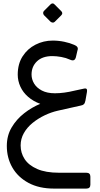

<svg xmlns="http://www.w3.org/2000/svg" viewBox="-20 -756 586 1126"><path d="M297 350Q209 350 147 316.5Q85 283 52.5 226.5Q20 170 20 100Q20 39 48.5 -9Q77 -57 122 -92Q167 -127 216 -147Q175 -162 145 -188Q115 -214 99.5 -248Q84 -282 84 -318Q84 -381 112.5 -425.5Q141 -470 188 -494Q235 -518 289 -518Q324 -518 357 -511Q390 -504 415 -493Q428 -488 433.5 -480Q439 -472 434 -459L425 -420Q421 -406 412.5 -403Q404 -400 391 -406Q367 -417 339 -422Q311 -427 287 -427Q229 -427 197 -396.5Q165 -366 165 -319Q165 -291 180 -266Q195 -241 225.5 -225Q256 -209 302 -209Q329 -209 358 -213Q387 -217 415.5 -224Q444 -231 471 -236Q484 -239 488 -234Q492 -229 490 -217L481 -166Q478 -151 472 -145Q466 -139 454 -137L320 -107Q280 -98 241.5 -79.5Q203 -61 171 -35Q139 -9 120 24.5Q101 58 101 97Q101 141 124.5 177Q148 213 198 235Q248 257 326 257H486Q510 257 510 280V327Q510 350 486 350ZM301 -628Q296 -623 289 -623.5Q282 -624 276 -629L238 -667Q233 -673 233 -680Q233 -687 238 -692L276 -730Q282 -736 288.5 -736Q295 -736 300 -730L338 -692Q352 -679 339 -666Z"/></svg>

Font: Rubik
Style: Italic
Weight: 400
Italic angle: -12°
Designer: Hubert and Fischer
Foundry: Hubert and Fischer
Version: Version 2.300;gftools[0.9.30]